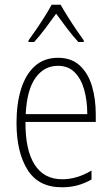

<svg xmlns="http://www.w3.org/2000/svg" viewBox="-20 -784 475 814"><path d="M226 -539Q283 -539 318.5 -506Q354 -473 370 -418.5Q386 -364 386 -300V-267H88Q87 -149 126.5 -86.5Q166 -24 244 -24Q306 -24 368 -61V-23Q340 -7 309.5 1.5Q279 10 242 10Q143 10 96.5 -64.5Q50 -139 50 -263Q50 -345 69.5 -407Q89 -469 128 -504Q167 -539 226 -539ZM226 -505Q167 -505 130.5 -454Q94 -403 89 -300H350Q350 -357 337 -403.5Q324 -450 296.5 -477.5Q269 -505 226 -505ZM237 -764Q250 -741 268.5 -711.5Q287 -682 305.5 -655Q324 -628 335 -613V-606H312Q289 -631 264 -664Q239 -697 218 -726Q198 -698 172.5 -664Q147 -630 125 -606H101V-613Q115 -632 133.5 -659Q152 -686 169.5 -714Q187 -742 199 -764Z"/></svg>

Font: Noto Sans Lao Looped Condensed ExtraLight
Style: Regular
Weight: 200
Width: 3
Designer: Mark Frömberg, Ben Mitchell
Foundry: The Fontpad Ltd
Version: Version 1.002; ttfautohint (v1.8.4.7-5d5b)